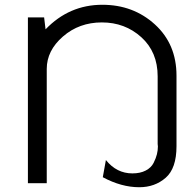

<svg xmlns="http://www.w3.org/2000/svg" viewBox="-20 -768 820 805"><path d="M97 0V-695H165L171 -645Q270 -748 409 -748Q539 -748 629.5 -665.5Q720 -583 720 -451V-155Q720 -62 674.5 -22.5Q629 17 564 17Q489 17 411 -25L424 -97Q469 -41 535 -41Q568 -41 591 -53Q614 -65 624 -85Q634 -105 638 -121.5Q642 -138 642 -154L641 -164V-448Q641 -550 572.5 -612Q504 -674 407 -674Q312 -674 244 -615Q176 -556 176 -479V0Z"/></svg>

Font: Coval
Style: ExtraLight
Weight: 250
Foundry: Context Ltd
Version: Version 001.000